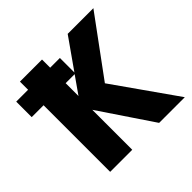

<svg xmlns="http://www.w3.org/2000/svg" viewBox="-178 -917 1105 1105"><g transform="rotate(-45 374.0 -365.0)"><path d="M26.4 -540V-666H123V-732.4H302.7V-666H381.8V-547.9L511.7 -732.4H720.7L461.9 -379.9L730.5 2H521.5L302.7 -323.2V2H123V-540ZM302.7 -435.5 376 -540H302.7Z"/></g></svg>

Font: Gen Shin Gothic Heavy
Style: Bold
Weight: 900
Designer: [Source Han Sans]
Ryoko NISHIZUKA  (kana & ideographs); Paul D. Hunt (Latin, Greek & Cyrillic); Wenlong ZHANG  (bopomofo
Version: Version 1.002.20150607